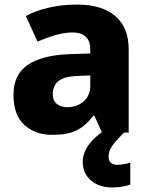

<svg xmlns="http://www.w3.org/2000/svg" viewBox="-20 -580 653 840"><path d="M318 -560Q425 -560 484 -510Q543 -460 543 -364V0H426L393 -74H389Q354 -29 315 -9.5Q276 10 208 10Q135 10 87 -33Q39 -76 39 -166Q39 -253 100.5 -295.5Q162 -338 281 -343L375 -346V-362Q375 -402 354.5 -420Q334 -438 298 -438Q262 -438 223 -426.5Q184 -415 144 -398L93 -510Q138 -534 195 -547Q252 -560 318 -560ZM324 -248Q261 -246 236 -225.5Q211 -205 211 -170Q211 -139 229 -125Q247 -111 275 -111Q317 -111 346 -136.5Q375 -162 375 -206V-250ZM455 105Q455 124 465.5 132.5Q476 141 493 141Q508 141 524 138Q540 135 550 131V228Q534 233 514.5 236.5Q495 240 470 240Q413 240 377.5 209Q342 178 342 128Q342 49 454 -21L523 0Q490 32 472.5 56Q455 80 455 105Z"/></svg>

Font: Noto Sans Gurmukhi UI ExtraBold
Style: Regular
Weight: 800
Designer: Jelle Bosma - Monotype Design Team
Foundry: Monotype Imaging Inc.
Version: Version 2.004; ttfautohint (v1.8.4.7-5d5b)